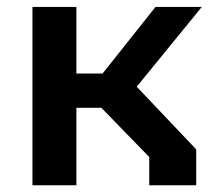

<svg xmlns="http://www.w3.org/2000/svg" viewBox="-20 -548 660 568"><path d="M421.5 0H560.5V-106L384.5 -291.5L577 -527.5H440L283.5 -330.5H206V-527.5H76V0H206V-229H280L421.5 -83.5Z"/></svg>

Font: Monaspace Krypton SemiBold
Style: Regular
Weight: 600
Designer: Riley Cran & the Lettermatic Team
Foundry: Lettermatic
Version: Version 1.200 (Monaspace Krypton)